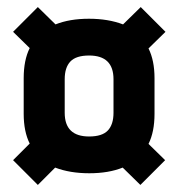

<svg xmlns="http://www.w3.org/2000/svg" viewBox="-20 -614 500 543"><path d="M417 -393V-292Q417 -241 400 -207L447 -161L377 -91L327 -140Q287 -124 232.5 -124Q178 -124 136 -140L87 -91L17 -161L64 -208Q47 -242 47 -292V-393Q47 -444 64 -478L17 -524L87 -594L137 -545Q177 -561 231.5 -561Q286 -561 328 -545L378 -594L448 -524L400 -477Q417 -443 417 -393ZM163 -390V-295Q163 -228 232 -228Q269 -228 285 -245Q301 -262 301 -295V-390Q301 -457 232 -457Q195 -457 179 -440Q163 -423 163 -390Z"/></svg>

Font: Khand SemiBold
Style: Regular
Weight: 600
Designer: Devanagari: Sanchit Sawaria, Jyotish Sonowal; Latin: Satya Rajpurohit
Foundry: Indian Type Foundry
Version: Version 1.101;PS 1.0;hotconv 1.0.78;makeotf.lib2.5.61930; tt